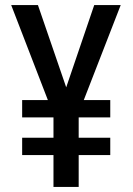

<svg xmlns="http://www.w3.org/2000/svg" viewBox="-20 -734 521 754"><path d="M240 -391 350 -714H454L309 -341H413V-273H289V-193H413V-125H289V0H190V-125H67V-193H190V-273H67V-341H168L24 -714H129Z"/></svg>

Font: Noto Sans Hebrew Condensed Medium
Style: Regular
Weight: 500
Width: 3
Designer: Monotype Design Team
Foundry: Monotype Imaging Inc.
Version: Version 2.004; ttfautohint (v1.8.4.7-5d5b)